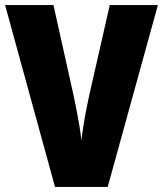

<svg xmlns="http://www.w3.org/2000/svg" viewBox="-20 -734 640 754"><path d="M600 -714 403 0H196L0 -714H190L269 -359Q274 -336 280.5 -302.5Q287 -269 292.5 -236Q298 -203 299 -182Q302 -203 307 -236Q312 -269 318.5 -302Q325 -335 330 -358L411 -714Z"/></svg>

Font: Noto Sans Malayalam Condensed Black
Style: Regular
Weight: 900
Width: 3
Designer: Jelle Bosma - Monotype Design Team
Foundry: Monotype Imaging Inc.
Version: Version 2.104; ttfautohint (v1.8.4.7-5d5b)